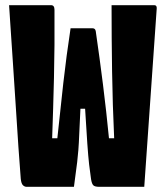

<svg xmlns="http://www.w3.org/2000/svg" viewBox="-20 -720 640 740"><path d="M15 -700H177Q190 -700 190 -682Q191 -544 188 -420Q185 -296 181 -187H201Q212 -294 224 -400Q236 -506 252 -611H337Q347 -611 349 -600Q364 -497 377 -393.5Q390 -290 400 -187H420Q414 -315 412 -443.5Q410 -572 410 -700H575Q585 -700 584 -687L536 0H362Q346 0 340 -5.5Q334 -11 331 -29Q327 -55 323.5 -86Q320 -117 316.5 -167Q313 -217 308 -301H290Q287 -243 285.5 -205Q284 -167 282 -141.5Q280 -116 277.5 -95.5Q275 -75 272 -53.5Q269 -32 265 0H82Q75 0 68.5 -6Q62 -12 60 -31Q56 -82 51 -153Q46 -224 41 -306.5Q36 -389 30 -474.5Q24 -560 19 -639Q18 -655 17 -670Q16 -685 15 -700Z"/></svg>

Font: Recursive Mn Lnr St XBk
Style: Regular
Weight: 1000
Monospace: yes
Version: Version 1.079;hotconv 1.0.112;makeotfexe 2.5.65598; ttfautoh